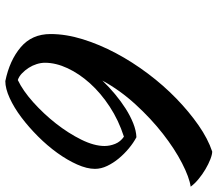

<svg xmlns="http://www.w3.org/2000/svg" viewBox="-68 -704 818 722"><g transform="rotate(90 341.0 -343.0)"><path d="M550 -732Q561 -732 579 -725Q597 -718 616.5 -706.5Q636 -695 653.5 -680.5Q671 -666 682 -651Q647 -646 593.5 -618.5Q540 -591 483 -546.5Q426 -502 372.5 -443.5Q319 -385 283 -319Q307 -344 334 -366.5Q361 -389 388.5 -406.5Q416 -424 443.5 -435Q471 -446 496 -447Q517 -436 538 -418.5Q559 -401 576 -380.5Q593 -360 604 -337Q615 -314 615 -291Q615 -261 598.5 -224Q582 -187 555 -149.5Q528 -112 493 -77Q458 -42 421.5 -14.5Q385 13 349 29.5Q313 46 285 46Q207 30 157.5 -12Q108 -54 108 -124Q108 -182 127.5 -245Q147 -308 180 -370Q213 -432 257 -490.5Q301 -549 350.5 -597Q400 -645 451 -680.5Q502 -716 550 -732ZM494 -400Q432 -380 381 -346.5Q330 -313 293.5 -272.5Q257 -232 236.5 -188Q216 -144 216 -103Q216 -88 221 -72Q226 -56 235 -42Q244 -28 256 -16.5Q268 -5 281 -1Q321 -20 364.5 -59Q408 -98 444.5 -144.5Q481 -191 505 -239.5Q529 -288 529 -327Q529 -347 521 -367Q513 -387 494 -400Z"/></g></svg>

Font: Sweet Mavka Script
Style: Regular
Weight: 500
Designer: Pablo Impallari/Anastassiya Vishnevskaya
Foundry: Pablo Impallari/ Anastassiya Vishnevskaya
Version: Version 2.0/www.impallari.com/   behance.net/sweetcherry